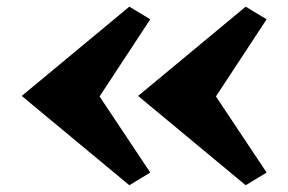

<svg xmlns="http://www.w3.org/2000/svg" viewBox="-20 -567 847 564"><path d="M701.7 -547.4 763.2 -510.3 614.3 -283.7 763.2 -60.1 701.7 -22.9 385.7 -285.2ZM359.9 -547.4 421.4 -510.3 272.5 -283.7 421.4 -60.1 359.9 -22.9 43.9 -285.2Z"/></svg>

Font: Goblin One
Style: Regular
Weight: 400
Designer: Riccardo De Franceschi
Foundry: Sorkin Type Co.
Version: Version 1.001